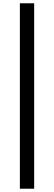

<svg xmlns="http://www.w3.org/2000/svg" viewBox="-20 -867 329 1169"><path d="M101 282V-847H188V282Z"/></svg>

Font: Noto Sans SC SemiBold
Style: Regular
Weight: 600
Designer: Ryoko NISHIZUKA 西塚涼子 (kana, bopomofo & ideographs); Paul D. Hunt (Latin, Greek & Cyrillic); Sandoll Communications 산돌커뮤니
Foundry: Adobe
Version: Version 2.004-H2;hotconv 1.0.118;makeotfexe 2.5.65603